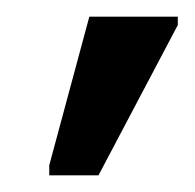

<svg xmlns="http://www.w3.org/2000/svg" viewBox="-20 -786 233 230"><path d="M39 -576V-588L87 -766H193V-756L98 -576Z"/></svg>

Font: Go Noto Current
Style: Regular
Weight: 400
Designer: Monotype Design Team
Foundry: Monotype Imaging Inc.
Version: Version 2.007; ttfautohint (v1.8) -l 8 -r 50 -G 200 -x 14 -D